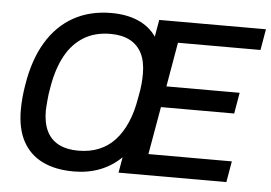

<svg xmlns="http://www.w3.org/2000/svg" viewBox="-51 -766 1194 846"><g transform="rotate(5 546.5 -343.0)"><path d="M303 12Q222 12 165 -16Q108 -44 78 -99.5Q48 -155 48 -238Q48 -265 50.5 -293Q53 -321 58 -350Q76 -462 122.5 -539.5Q169 -617 241.5 -657.5Q314 -698 409 -698Q477 -698 527.5 -676Q578 -654 608 -611L621 -686H1093L1077 -593H712L678 -397H1002L986 -304H662L625 -93H994L978 0H501L513 -69Q472 -29 419.5 -8.5Q367 12 303 12ZM315 -81Q366 -81 406.5 -97.5Q447 -114 477 -146.5Q507 -179 527.5 -226Q548 -273 558 -334Q562 -354 564.5 -370Q567 -386 568 -398.5Q569 -411 569.5 -422Q570 -433 570 -443Q570 -497 552 -533Q534 -569 499 -587.5Q464 -606 413 -606Q345 -606 295.5 -576Q246 -546 215 -490Q184 -434 170 -354Q166 -334 164 -318Q162 -302 161 -288.5Q160 -275 159 -264.5Q158 -254 158 -244Q158 -190 176 -153.5Q194 -117 229.5 -99Q265 -81 315 -81Z"/></g></svg>

Font: Archivo SemiCondensed Medium
Style: Italic
Weight: 500
Width: 4
Italic angle: -10°
Designer: Hector Gatti
Foundry: Omnibus-Type
Version: Version 2.001